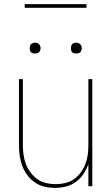

<svg xmlns="http://www.w3.org/2000/svg" viewBox="-20 -904 540 932"><path d="M247 8Q221 8 195.5 2Q170 -4 149 -18.5Q128 -33 112.5 -54Q97 -75 88 -99Q79 -123 75.5 -148.5Q72 -174 72 -200V-520H91V-200Q91 -177 94 -153.5Q97 -130 105.5 -108Q114 -86 128 -67Q142 -48 161 -34.5Q180 -21 203.5 -15.5Q227 -10 250 -10Q273 -10 296.5 -15.5Q320 -21 339 -34.5Q358 -48 372 -67Q386 -86 394.5 -108Q403 -130 406 -153.5Q409 -177 409 -200V-520H428V0H409V-107Q400 -82 385 -59.5Q370 -37 348 -21Q326 -5 300 1.5Q274 8 247 8ZM350 -644Q345 -644 339.5 -645.5Q334 -647 330.5 -650.5Q327 -654 325.5 -659.5Q324 -665 324 -670Q324 -675 325.5 -680.5Q327 -686 330.5 -689.5Q334 -693 339.5 -695Q345 -697 350 -697Q355 -697 360.5 -695Q366 -693 369.5 -689.5Q373 -686 375 -680.5Q377 -675 377 -670Q377 -665 375 -659.5Q373 -654 369.5 -650.5Q366 -647 360.5 -645.5Q355 -644 350 -644ZM150 -644Q145 -644 139.5 -645.5Q134 -647 130.5 -650.5Q127 -654 125.5 -659.5Q124 -665 124 -670Q124 -675 125.5 -680.5Q127 -686 130.5 -689.5Q134 -693 139.5 -695Q145 -697 150 -697Q155 -697 160.5 -695Q166 -693 169.5 -689.5Q173 -686 175 -680.5Q177 -675 177 -670Q177 -665 175 -659.5Q173 -654 169.5 -650.5Q166 -647 160.5 -645.5Q155 -644 150 -644ZM400 -866H100V-884H400Z"/></svg>

Font: Iosevka Term Curly Thin
Style: Regular
Weight: 100
Designer: Belleve Invis
Foundry: Belleve Invis
Version: Version 32.3.0